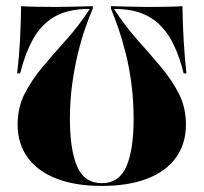

<svg xmlns="http://www.w3.org/2000/svg" viewBox="-20 -591 660 622"><path d="M571 -571Q571.8 -514.5 575 -460.1Q578.2 -405.6 583.9 -353.2H575Q562.1 -405.6 543.5 -444.4Q525 -483.1 498.8 -509.3Q472.6 -535.5 436.3 -548.8Q400 -562.1 350.8 -562.1H349.2Q385.5 -506.5 425.8 -461.3Q466.1 -416.1 501.6 -373.8Q537.1 -331.5 559.7 -287.1Q582.3 -242.7 582.3 -187.1Q582.3 -125.8 550.4 -81Q518.5 -36.3 457.7 -12.5Q396.8 11.3 309.7 11.3Q223.4 11.3 162.5 -12.5Q101.6 -36.3 69.4 -81Q37.1 -125.8 37.1 -187.1Q37.1 -242.7 59.7 -287.1Q82.3 -331.5 117.7 -373.8Q153.2 -416.1 194 -461.3Q234.7 -506.5 271 -562.1H268.5Q203.2 -562.1 160.1 -538.7Q116.9 -515.3 89.9 -469Q62.9 -422.6 45.2 -353.2H35.5Q41.9 -405.6 44.8 -460.1Q47.6 -514.5 48.4 -571Q72.6 -569.4 103.6 -569Q134.7 -568.5 160.5 -568.5Q186.3 -568.5 215.7 -569.4Q245.2 -570.2 280.6 -571V-562.9Q269.4 -537.9 256.5 -500.8Q243.5 -463.7 232.3 -417.3Q221 -371 213.7 -317.3Q206.5 -263.7 206.5 -205.6Q206.5 -106.5 229.8 -52Q253.2 2.4 309.7 2.4Q366.1 2.4 389.5 -52Q412.9 -106.5 412.9 -205.6Q412.9 -263.7 406 -317.3Q399.2 -371 387.5 -417.3Q375.8 -463.7 362.9 -500.8Q350 -537.9 339.5 -562.9V-571Q374.2 -570.2 403.6 -569.4Q433.1 -568.5 458.9 -568.5Q485.5 -568.5 516.1 -569Q546.8 -569.4 571 -571Z"/></svg>

Font: Playfair 144pt SemiCondensed Black
Style: Regular
Weight: 900
Width: 4
Designer: Claus Eggers Sørensen
Foundry: Claus Eggers Sørensen
Version: Version 2.203